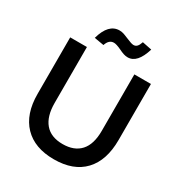

<svg xmlns="http://www.w3.org/2000/svg" viewBox="-210 -1053 1139 1213"><g transform="rotate(30 360.0 -446.0)"><path d="M360 15Q502 15 578 -65.5Q654 -146 654 -295V-704H533V-292Q533 -194 488.5 -145Q444 -96 360 -96Q274 -96 230.5 -147.5Q187 -199 187 -296V-704H65V-292Q65 -145 142 -65Q219 15 360 15ZM322 -813Q340 -813 376 -796Q396 -786 411.5 -781Q427 -776 442 -776Q512 -776 547 -893L478 -907Q470 -883 460 -872.5Q450 -862 435 -862Q420 -862 386 -877Q363 -887 347 -892.5Q331 -898 314 -898Q234 -898 201 -779L271 -767Q286 -813 322 -813Z"/></g></svg>

Font: Geom Medium
Style: Bold
Weight: 500
Version: Version 1.102